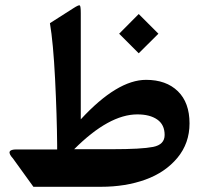

<svg xmlns="http://www.w3.org/2000/svg" viewBox="-20 -718 792 738"><path d="M513.2 -664.1 588.9 -588.4 513.2 -513.2 438 -588.4ZM708.5 -243.7Q708.5 -167.5 661.9 -111.3Q615.2 -55.2 538.8 -27.6Q462.4 0 367.7 0H108.4L29.8 -108.9Q-2 -143.6 43 -143.6H199.7V-161.1Q198.7 -274.4 191.7 -414.6Q184.6 -554.7 171.9 -628.9L262.2 -686.5Q282.7 -699.7 286.6 -697.3Q290.5 -694.8 290.5 -667.5V-259.3Q430.7 -411.1 541.5 -411.1Q618.7 -411.1 663.6 -367.4Q708.5 -323.7 708.5 -243.7ZM612.8 -199.2Q612.8 -238.8 584.5 -258.5Q556.2 -278.3 507.8 -278.3Q398.9 -278.3 265.1 -144.5H411.6Q523.9 -144.5 568.4 -153.3Q612.8 -162.1 612.8 -199.2Z"/></svg>

Font: Sahel SemiBold FD
Style: SemiBold-FD
Weight: 600
Foundry: Saber Rastikerdar (saber.rastikerdar@gmail.com)
Version: Version 3.3.0